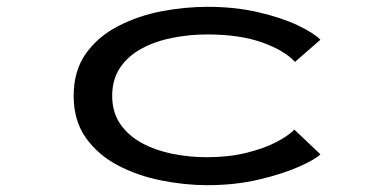

<svg xmlns="http://www.w3.org/2000/svg" viewBox="-20 -532 1140 563"><path d="M588 11Q522 11 453 -2.8Q384 -16.5 325.8 -47Q267.5 -77.5 231.8 -127.8Q196 -178 196 -251Q196 -324.5 231.8 -374.8Q267.5 -425 326 -455.2Q384.5 -485.5 453.2 -498.8Q522 -512 588 -512Q669.5 -512 737.2 -496.2Q805 -480.5 852.5 -458Q900 -435.5 919.5 -415.5L845 -350.5Q814.5 -384 748.8 -407.5Q683 -431 587.5 -431Q536 -431 486.2 -421.2Q436.5 -411.5 396.5 -390.2Q356.5 -369 332.8 -334.5Q309 -300 309 -251Q309 -202.5 332.8 -168.2Q356.5 -134 396.2 -112.5Q436 -91 485.5 -81Q535 -71 586.5 -71Q650.5 -71 702.2 -83.8Q754 -96.5 790 -115.2Q826 -134 843 -152L919.5 -79.5Q904.5 -64.5 856.8 -43.2Q809 -22 739.2 -5.5Q669.5 11 588 11Z"/></svg>

Font: Trispace Expanded
Style: Regular
Weight: 400
Width: 7
Designer: Tyler Finck
Foundry: Etcetera Type Company
Version: Version 1.210; ttfautohint (v1.8.3)